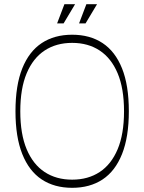

<svg xmlns="http://www.w3.org/2000/svg" viewBox="-20 -882 690 918"><path d="M325 16Q240 16 179.5 -24Q119 -64 86.5 -145.5Q54 -227 54 -350Q54 -474 86.5 -555Q119 -636 179.5 -676Q240 -716 325 -716Q410 -716 470.5 -676Q531 -636 563.5 -555Q596 -474 596 -350Q596 -227 563.5 -145.5Q531 -64 470.5 -24Q410 16 325 16ZM325 -23Q401 -23 456.5 -59.5Q512 -96 542.5 -168.5Q573 -241 573 -350Q573 -459 542.5 -531.5Q512 -604 456.5 -640.5Q401 -677 325 -677Q249 -677 193.5 -640.5Q138 -604 107.5 -531.5Q77 -459 77 -350Q77 -241 107.5 -168.5Q138 -96 193.5 -59.5Q249 -23 325 -23ZM284 -770H253L288 -862H339ZM389 -770H358L393 -862H444Z"/></svg>

Font: Ojuju ExtraLight
Style: Regular
Weight: 200
Designer: Chisaokwu Joboson, Mirko Velimirovic
Foundry: Udi Foundry
Version: Version 1.000